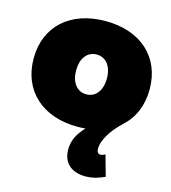

<svg xmlns="http://www.w3.org/2000/svg" viewBox="-117 -650 882 988"><g transform="rotate(15 324.0 -155.5)"><path d="M633 -274C633 -445 512 -555 324 -555C136 -555 15 -445 15 -274C15 -103 136 8 324 8C338 8 353 7 366 6C327 47 308 86 308 132C308 211 362 244 428 244C471 244 502 232 531 219L500 108C491 113 482 116 474 116C463 116 455 108 455 88C455 46 490 -14 547 -67C602 -116 633 -187 633 -274ZM242 -271C242 -335 274 -377 324 -377C374 -377 406 -335 406 -271C406 -207 374 -165 324 -165C274 -165 242 -207 242 -271Z"/></g></svg>

Font: Montserrat-Arabic Black
Style: Regular
Weight: 900
Designer: Mohamed Gaber
Foundry: Kief Type Foundry
Version: Version 5.008;PS 005.008;hotconv 1.0.88;makeotf.lib2.5.64775